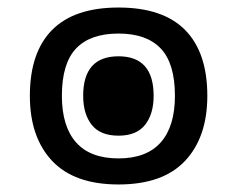

<svg xmlns="http://www.w3.org/2000/svg" viewBox="-20 -485 635 515"><path d="M297.9 9.8Q179.2 9.8 119.6 -53.7Q60.1 -117.2 60.1 -228Q60.1 -344.2 119.6 -404.5Q179.2 -464.8 297.9 -464.8Q417 -464.8 476.6 -404.5Q536.1 -344.2 536.1 -228Q536.1 -117.2 476.6 -53.7Q417 9.8 297.9 9.8ZM297.9 -60.1Q373 -60.1 411.1 -103Q449.2 -146 449.2 -228Q449.2 -314.9 411.1 -355Q373 -395 297.9 -395Q222.2 -395 184.1 -355Q146 -314.9 146 -228Q146 -146 184.1 -103Q222.2 -60.1 297.9 -60.1ZM297.9 -121.1Q249 -121.1 226.1 -150.1Q203.1 -179.2 203.1 -228Q203.1 -334 297.9 -334Q392.1 -334 392.1 -228Q392.1 -179.2 369.1 -150.1Q346.2 -121.1 297.9 -121.1Z"/></svg>

Font: Kurinto Seri
Style: Regular
Weight: 400
Designer: Kurinto was developed by Clint Goss from a range of fonts that are compatible with the SIL Open Font License Version 1.1
Foundry: Clinton F. Goss
Version: Version 2.196; July 25, 2020